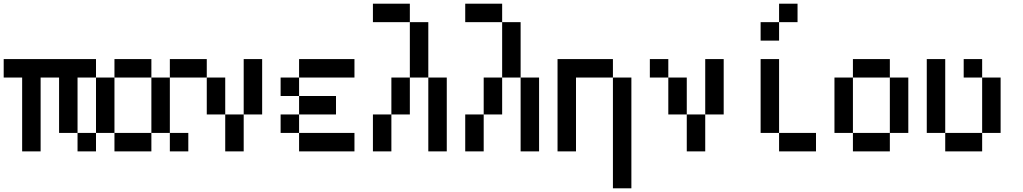

<svg xmlns="http://www.w3.org/2000/svg" viewBox="-20 -920 5540 1040"><path d="M0 -500V-600H500V-500H400V-200H300V-500H200V-100H100V-500ZM400 -200H500V-100H400Z M500 -200V-500H600V-200ZM600 -200H800V-100H600ZM600 -500V-600H800V-500ZM800 -200V-500H900V-200ZM900 -200H1000V-100H900ZM900 -500V-600H1000V-500Z M1000 -500V-600H1100V-500ZM1100 -500H1200V-300H1100ZM1200 -100V-300H1300V-100ZM1300 -300V-600H1400V-300Z M1500 -200V-300H1600V-200ZM1500 -400V-500H1600V-400ZM1600 -200H1900V-100H1600ZM1600 -500V-600H1900V-500ZM1600 -400H1800V-300H1600Z M2000 -100V-300H2100V-100ZM2000 -800V-900H2200V-800ZM2100 -500H2200V-300H2100ZM2200 -500V-800H2300V-500ZM2300 -100V-500H2400V-100Z M2500 -100V-300H2600V-100ZM2500 -800V-900H2700V-800ZM2600 -500H2700V-300H2600ZM2700 -500V-800H2800V-500ZM2800 -100V-500H2900V-100Z M3000 -100V-600H3300V-500H3100V-100ZM3400 100H3300V-500H3400Z M3500 -500V-600H3600V-500ZM3600 -500H3700V-300H3600ZM3700 -100V-300H3800V-100ZM3800 -300V-600H3900V-300Z M4100 -200V-600H4200V-200ZM4100 -700V-800H4200V-700ZM4200 -200H4400V-100H4200ZM4200 -800V-900H4300V-800Z M4500 -200V-500H4600V-200ZM4900 -200H4800V-500H4900ZM4600 -200H4800V-100H4600ZM4600 -500V-600H4800V-500Z M5000 -200V-600H5100V-200ZM5100 -200H5300V-100H5100ZM5200 -500V-600H5300V-500ZM5300 -200V-500H5400V-200Z"/></svg>

Font: GalmuriMono9 Regular
Style: Regular
Weight: 400
Designer: Lee Minseo (quiple)
Version: Version 2.399;hotconv 1.1.1;makeotfexe 2.6.0 DEVELOPMENT